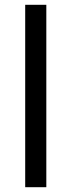

<svg xmlns="http://www.w3.org/2000/svg" viewBox="-20 -780 298 800"><path d="M173 0H85V-760H173Z"/></svg>

Font: Noto Sans Kharoshthi
Style: Regular
Weight: 400
Designer: Monotype Design Team
Foundry: Monotype Imaging Inc.
Version: Version 2.004; ttfautohint (v1.8.4.7-5d5b)